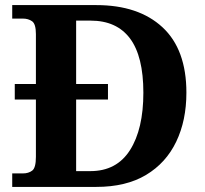

<svg xmlns="http://www.w3.org/2000/svg" viewBox="-20 -734 807 754"><path d="M28 0V-53H70Q92 -53 106.5 -64Q121 -75 121 -118V-343H38V-404H121V-600Q121 -640 106 -650.5Q91 -661 70 -661H28V-714H358Q524 -714 618 -627Q712 -540 712 -370Q712 -261 672 -177.5Q632 -94 553.5 -47Q475 0 358 0ZM335 -62Q438 -62 490.5 -144.5Q543 -227 543 -370Q543 -513 490.5 -583Q438 -653 336 -653H279V-404H404V-343H279V-62Z"/></svg>

Font: Noto Serif Test
Style: Regular
Weight: 400
Version: Version 1.000